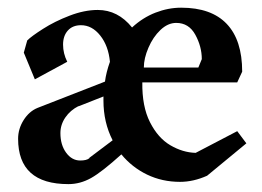

<svg xmlns="http://www.w3.org/2000/svg" viewBox="-20 -464 671 492"><path d="M611.3 -96.7 510.7 -13.7Q475.6 2 441.4 2Q395.5 2 356.9 -16.6Q318.4 -35.2 291 -68.4Q241.2 -23.4 213.4 -7.8Q185.5 7.8 155.3 7.8Q26.4 7.8 26.4 -108.4Q26.4 -133.8 40.5 -156.2Q54.7 -178.7 76.2 -187.5L249 -254.9Q252 -278.3 261.7 -305.7Q257.8 -346.7 236.8 -373Q215.8 -399.4 187.5 -399.4Q166 -399.4 153.8 -385.7Q141.6 -372.1 141.6 -349.6Q141.6 -327.1 152.3 -305.7L69.3 -260.7L41 -329.1L49.8 -360.4Q60.5 -371.1 90.3 -390.1Q120.1 -409.2 158.2 -423.8Q196.3 -438.5 230.5 -438.5Q282.2 -438.5 318.4 -393.6Q345.7 -418.9 378.4 -431.6Q411.1 -444.3 444.3 -444.3Q521.5 -444.3 561 -402.8Q600.6 -361.3 600.6 -280.3L587.9 -252.9H344.7Q343.8 -191.4 364.3 -150.9Q384.8 -110.4 416.5 -91.8Q448.2 -73.2 481.4 -72.3L587.9 -127.9ZM348.6 -291H488.3L497.1 -312.5Q497.1 -344.7 480.5 -375Q463.9 -405.3 431.6 -405.3Q410.2 -405.3 391.1 -387.2Q372.1 -369.1 360.4 -341.8Q348.6 -314.5 348.6 -291ZM268.6 -104.5Q245.1 -150.4 245.1 -206.1V-216.8L180.7 -191.4L181.6 -192.4Q160.2 -181.6 147.5 -163.1Q134.8 -144.5 134.8 -123Q134.8 -92.8 149.4 -72.8Q164.1 -52.7 185.5 -52.7Q202.1 -52.7 209 -58.6V-59.6Z"/></svg>

Font: Comprehension Dark
Style: Regular
Weight: 700
Designer: Alfredo Marco Pradil
Foundry: Alfredo Marco Pradil
Version: 1.0